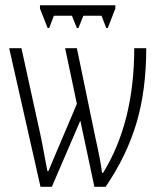

<svg xmlns="http://www.w3.org/2000/svg" viewBox="-20 -714 607 734"><path d="M420.9 -693.8V-681.2L392.1 -606.9H386.2L368.2 -653.8H298.8L279.8 -606.9H273.9L254.9 -653.8H186L168 -606.9H162.1L132.8 -681.2V-693.8ZM287.1 -252.9 178.2 0H134.8L15.1 -529.8H62L123 -251Q141.1 -172.9 161.1 -60.1H165L273.9 -316.9L229 -529.8H273.9L343.8 -191.9Q365.2 -96.7 370.1 -53.2H374Q493.2 -246.1 493.2 -529.8H539.1Q539.1 -370.6 502 -244.6Q464.8 -118.7 383.8 0H340.8Z"/></svg>

Font: Germano
Style: Regular
Weight: 300
Width: 3
Foundry: Ascender Corporation
Version: Version 1.10; ttfautohint (v1.5)